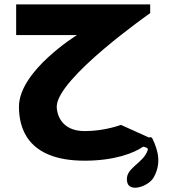

<svg xmlns="http://www.w3.org/2000/svg" viewBox="-20 -735 797 877"><path d="M366.6 -136.2C253.5 -136.2 239.1 -222 239.1 -247.5C239.1 -376.7 666 -675 666 -675V-715H53.8V-574.8H331.5C331.5 -574.8 66.6 -411.5 66.6 -247.5C66.6 -159.1 98 -1 366.6 -1C504.6 -1 592.7 -36.5 634 -65C646 -62.6 657.5 -58.6 655.2 -51C636.2 14 544.5 32 561.5 99C573.6 145 659.2 116 682.2 75C715.2 15 706.2 -40 676.2 -102C672.9 -109 667.3 -109.6 660.7 -106.7L532.3 -164.6C532.3 -164.6 459.2 -136.2 366.6 -136.2Z"/></svg>

Font: Hussar
Style: BdSuprExt
Weight: 700
Foundry: Cannot Into Space Fonts
Version: Version 2.00